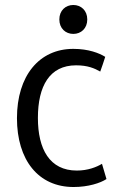

<svg xmlns="http://www.w3.org/2000/svg" viewBox="-20 -738 472 770"><path d="M274 -602C243 -602 218 -624 218 -660C218 -696 243 -718 274 -718C305 -718 330 -696 330 -660C330 -624 305 -602 274 -602ZM407 -20C383 -4 334 12 275 12C134 12 48 -96 48 -264C48 -434 137 -542 274 -542C335 -542 378 -525 402 -510C398 -497 387 -464 382 -451C359 -464 332 -476 285 -476C179 -476 132 -393 132 -265C132 -140 179 -54 288 -54C333 -54 367 -68 389 -81Z"/></svg>

Font: Repo Regular
Style: Regular
Weight: 400
Designer: Stefan Peev
Foundry: Context Ltd
Version: Version 1.502